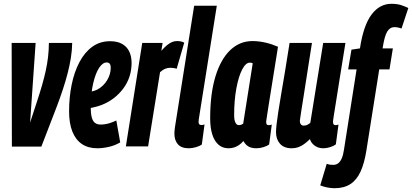

<svg xmlns="http://www.w3.org/2000/svg" viewBox="-20 -770 2168 1010"><path d="M197.5 1.2H42.5L41.3 -544H167.4L138.3 -125.1Q157.5 -184.4 173.4 -232.4Q189.3 -280.3 201 -320.9Q212.6 -361.6 220.6 -397.8Q228.5 -434 232.7 -469.6Q236.9 -505.3 237.2 -544H359.8Q359.1 -504.4 352.7 -464.7Q346.2 -425.1 335.8 -384.5Q325.3 -344 310.9 -300.2Q296.4 -256.4 278.6 -209.2Q260.7 -162 240.3 -109.8Q219.9 -57.7 197.5 1.2Z M433.6 -284.8Q447.6 -285.2 464.5 -289.2Q481.4 -293.2 493.4 -299.6Q525.2 -317.4 543.6 -348.1Q562 -378.8 562.4 -411.6Q562.4 -428.6 556.9 -435Q551.4 -441.4 541.8 -441.4Q520.4 -441.8 501.6 -413.5Q482.8 -385.2 470.5 -333.1Q458.2 -281 457.4 -210.2Q457 -172.6 462.9 -151.8Q468.8 -131 480.6 -122.9Q492.4 -114.8 508.4 -114.8Q520.8 -114.8 533.9 -116.8Q547 -118.8 561.6 -123.8Q576.2 -128.8 592 -136.2L612.4 -21Q585.2 -4.8 552.7 2.6Q520.2 10 491.8 10Q443.6 10 410.5 -12.6Q377.4 -35.2 360.4 -78.6Q343.4 -122 343.4 -184.2Q343.4 -258 357 -324.6Q370.6 -391.2 397.7 -442.8Q424.8 -494.4 465.1 -523.8Q505.4 -553.2 559 -553.2Q598 -553.2 623.1 -538.6Q648.2 -524 660.2 -498.4Q672.2 -472.8 672.2 -439.2Q672.2 -363 628.4 -304.3Q584.6 -245.6 515.6 -218.2Q491.4 -209 464.8 -203.5Q438.2 -198 410.8 -197.6Z M835.4 -544 828.7 -502.6Q844.2 -520.5 857.9 -531.8Q871.5 -543 884.4 -548.5Q897.3 -554 909.5 -554Q920.5 -554 929.7 -552.5Q938.8 -551 949.2 -545.6L909.3 -408.2Q901 -411.2 891.5 -412.3Q881.9 -413.5 875.7 -413.5Q862.7 -413.5 849.8 -408.5Q836.8 -403.5 821.9 -390.2L759.1 0H642.1L728.2 -544Z M1001.4 -740H1120.5L1028.1 -157.9Q1026.5 -148.7 1025.6 -141.6Q1024.6 -134.5 1024.6 -129.3Q1024.6 -124 1026.1 -120Q1027.5 -116 1030.9 -114.2Q1034.3 -112.4 1039.4 -112.4Q1042.6 -112.4 1046.9 -112.9Q1051.2 -113.3 1055.9 -115.2L1041.7 -9.9Q1029.6 -1 1009.9 4.5Q990.1 10 972.7 10Q934.6 10 916 -10.9Q897.4 -31.7 897.4 -67.5Q897.4 -74.6 898.2 -83.1Q899.1 -91.5 900.1 -99.6Z M1327.8 10Q1311.4 10 1298.8 5.9Q1286.2 1.9 1277 -6.6Q1267.8 -15.1 1260.2 -28.1Q1249.7 -15.8 1237.6 -7.3Q1225.4 1.2 1211.6 5.6Q1197.7 10 1181.2 10Q1151.3 10 1129.8 -8.5Q1108.2 -26.9 1096.9 -62.2Q1085.6 -97.5 1085.6 -146.9Q1085.6 -277.2 1113.4 -368Q1141.2 -458.8 1191.2 -506.4Q1241.2 -554 1308.2 -554Q1327.1 -554 1345 -551.6Q1362.8 -549.2 1380 -545.1Q1397.1 -541 1412.6 -535.6Q1428 -530.1 1442.4 -524Q1424.6 -412.9 1413.1 -340.9Q1401.5 -268.9 1394.8 -226.8Q1388 -184.6 1385.1 -164.2Q1382.1 -143.8 1381.1 -137.3Q1380.1 -130.7 1380.1 -128.7Q1380.1 -120.2 1383 -116Q1385.9 -111.7 1394.1 -111.7Q1397.9 -111.7 1401.8 -112.3Q1405.6 -112.9 1409.7 -114.8L1395.8 -9.8Q1384 -1.6 1365.6 4.2Q1347.2 10 1327.8 10ZM1259.3 -119.7 1309.4 -437Q1305.9 -439.2 1302.3 -439.8Q1298.6 -440.4 1293.9 -440.4Q1272.6 -440.4 1253.7 -403.9Q1234.8 -367.4 1223.3 -304.7Q1211.7 -242 1211.7 -164.3Q1211.7 -138.1 1218.5 -124.9Q1225.3 -111.6 1236.2 -111.6Q1240.6 -111.6 1244.7 -112.7Q1248.7 -113.8 1252.6 -115.5Q1256.5 -117.2 1259.3 -119.7Z M1514.4 10Q1474.1 10 1453 -13.7Q1432 -37.4 1432 -73.8Q1432 -91 1435 -117.2Q1438 -143.3 1443.8 -181Q1449.7 -218.7 1458.3 -270.1Q1467 -321.5 1478.5 -389.5Q1490 -457.4 1503.3 -544H1621Q1610.5 -478 1602.3 -425Q1594 -371.9 1587.4 -329.4Q1580.8 -286.9 1575.4 -252.7Q1569.9 -218.5 1565.4 -190Q1560.9 -161.5 1557.4 -135.8Q1556.7 -124.9 1561.9 -117.1Q1567.1 -109.2 1577.9 -109.2Q1584.3 -109.2 1589.5 -110.6Q1594.6 -112 1600.4 -115.5Q1606.2 -119 1612.2 -123.4L1680.1 -544H1797.1Q1777.9 -425.4 1765.7 -349Q1753.5 -272.5 1746.6 -228.5Q1739.6 -184.4 1736.3 -164.2Q1733 -143.9 1732.4 -137.7Q1731.7 -131.5 1731.7 -129.2Q1731.7 -121.2 1734.7 -116.5Q1737.6 -111.7 1745 -111.7Q1747.9 -111.7 1752.2 -112.3Q1756.5 -112.9 1760.6 -114.8L1746.7 -10.5Q1734.9 -1.6 1716.1 4.2Q1697.2 10 1680.7 10Q1654.8 10 1635.7 -3.7Q1616.6 -17.3 1610.4 -38.2Q1593.6 -21.9 1578.6 -11.2Q1563.5 -0.5 1548.1 4.7Q1532.6 10 1514.4 10Z M1740.6 220Q1721.7 220 1702.9 216.4Q1684 212.8 1664.6 205.3L1698.7 91.7Q1710 95.7 1718.1 96.5Q1726.2 97.3 1732.7 97.3Q1748.4 97.3 1759.4 88.7Q1770.4 80.1 1777.9 62.7Q1785.4 45.4 1789.3 18.4L1855.8 -404.8H1811.4L1828.8 -508.8L1873.5 -515.5Q1891.6 -636 1934.2 -693Q1976.8 -750 2039 -750Q2068.3 -750 2088.6 -743.6Q2108.9 -737.2 2127.9 -727.6L2092.2 -620Q2086.2 -622.7 2079.6 -624Q2072.9 -625.4 2067.1 -626.4Q2061.3 -627.4 2055.7 -627.4Q2031.4 -627.4 2016.9 -603.8Q2002.4 -580.2 1992.6 -515.5H2046.6L2028.9 -404.8H1974.9L1907.4 21.3Q1896.9 88.2 1876.8 132.4Q1856.6 176.6 1823.2 198.3Q1789.8 220 1740.6 220Z"/></svg>

Font: Georama
Style: Italic
Weight: 400
Width: 2
Italic angle: -9°
Designer: Jean-Baptiste Levee
Foundry: Production Type
Version: Version 1.000